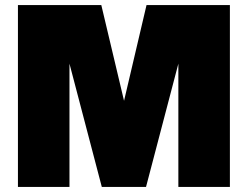

<svg xmlns="http://www.w3.org/2000/svg" viewBox="-20 -740 981 760"><path d="M383 0H558L686 -488V0H890V-720H560L471 -341L381 -720H51V0H255V-488Z"/></svg>

Font: Aspekta 950
Style: Regular
Weight: 950
Designer: Ivo Dolenc
Version: Version 2.000